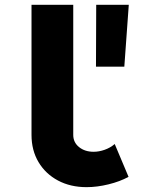

<svg xmlns="http://www.w3.org/2000/svg" viewBox="-20 -772 602 800"><path d="M340.8 7.8Q273.4 7.8 221.7 -19.8Q169.9 -47.4 140.6 -96.4Q111.3 -145.5 111.3 -210V-752H285.2V-210Q285.2 -178.7 309.3 -159.2Q333.5 -139.6 370.1 -139.6Q392.1 -139.6 415.5 -147.7Q439 -155.8 458 -171.9L515.6 -35.2Q480 -15.6 432.1 -3.9Q384.3 7.8 340.8 7.8ZM379.9 -494.1 380.9 -752H516.6L498 -494.1Z"/></svg>

Font: Reddit Mono Black
Style: Regular
Weight: 900
Monospace: yes
Designer: Stephen Hutchings
Foundry: Reddit
Version: Version 1.014